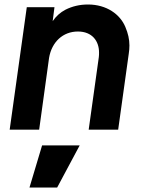

<svg xmlns="http://www.w3.org/2000/svg" viewBox="-20 -576 633 853"><path d="M154 0 198 -319C210 -390 260 -436 326 -436C390 -436 420 -393 420 -343C420 -336 420 -329 419 -322L374 0H505L552 -337C554 -350 555 -362 555 -374C555 -401 549 -428 537 -456C514 -512 454 -556 371 -556C334 -556 301 -548 271 -533C248 -521 229 -504 214 -482L222 -544H99L23 0ZM234 257 334 70H167L111 257Z"/></svg>

Font: Plus Jakarta Sans
Style: Bold Italic
Weight: 700
Italic angle: -8°
Designer: Gumpita Rahayu
Foundry: Tokotype
Version: Version 2.071;gftools[0.9.30]